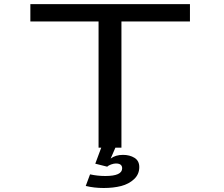

<svg xmlns="http://www.w3.org/2000/svg" viewBox="-20 -720 1090 936"><path d="M502.5 92.5 444.5 78 473.5 0H460.5V-615.5H128V-700H906V-615.5H572V0H542.5L519.5 53Q543 35 579.5 35Q612.5 35 635.8 49.5Q659 64 659 94.5Q659 129.5 633.8 153.2Q608.5 177 570.8 186.8Q533 196.5 485.5 196.5Q438.5 196.5 398 186.5L419 130Q455.5 138 493.5 138Q575.5 138 575.5 100.5Q575.5 77 545 77Q534.5 77 521.5 81.8Q508.5 86.5 502.5 92.5Z"/></svg>

Font: League Mono Extended
Style: Regular
Weight: 400
Width: 9
Designer: Tyler Finck
Foundry: The League of Moveable Type / Tyler Finck
Version: Version 2.210